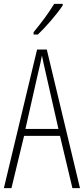

<svg xmlns="http://www.w3.org/2000/svg" viewBox="-20 -969 432 989"><path d="M303 -941V-949H259C228 -898 196 -856 153 -803V-791H175C214 -828 272 -894 303 -941ZM353 0H392L221 -714H171L0 0H39L104 -269H289ZM215 -596 281 -305H111L177 -597C185 -631 191 -654 196 -683C202 -654 207 -630 215 -596Z"/></svg>

Font: Noto Sans Sinhala ExtraCondensed ExtraLight
Style: Regular
Weight: 200
Width: 2
Designer: Jelle Bosma - Monotype Design Team
Foundry: Monotype Imaging Inc.
Version: Version 2.006